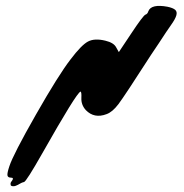

<svg xmlns="http://www.w3.org/2000/svg" viewBox="-20 -860 628 656"><path d="M19 -225Q16 -226 16 -231.5Q16 -237 20 -241Q29 -253 18 -253Q7 -253 5.5 -260.5Q4 -268 12 -292Q25 -332 102.5 -468Q180 -604 221 -657Q258 -706 280.5 -718Q303 -730 340 -721Q369 -714 377 -698L386 -682L428 -745Q469 -807 477 -810Q484 -812 487 -822Q497 -847 552 -837Q571 -833 578.5 -826.5Q586 -820 582.5 -807.5Q579 -795 564 -774Q560 -769 547.5 -750Q535 -731 521.5 -710.5Q508 -690 497 -674Q405 -531 384.5 -504Q364 -477 344 -470Q302 -454 273 -484Q257 -502 258 -525Q259 -547 255 -547Q241 -542 125 -337Q70 -240 62 -238Q55 -237 40 -228Q27 -221 19 -225Z"/></svg>

Font: Lilach
Style: Regular
Weight: 400
Version: Version 1.0